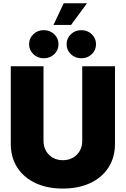

<svg xmlns="http://www.w3.org/2000/svg" viewBox="-20 -1127 758 1157"><path d="M358.4 9.3Q264.6 9.3 194.1 -23.7Q123.5 -56.6 84.2 -117.4Q44.9 -178.2 44.9 -261.2V-727.5H242.2V-277.8Q242.2 -243.7 257.3 -217.5Q272.5 -191.4 298.6 -176.5Q324.7 -161.6 358.9 -161.6Q392.6 -161.6 418.9 -176.5Q445.3 -191.4 460.4 -217.5Q475.6 -243.7 475.6 -277.8V-727.5H672.9V-261.2Q672.9 -178.2 633.5 -117.4Q594.2 -56.6 523.4 -23.7Q452.6 9.3 358.4 9.3ZM470.2 -775.9Q432.6 -775.9 407 -800.5Q381.3 -825.2 381.3 -860.4Q381.3 -896 407 -920.7Q432.6 -945.3 470.2 -945.3Q507.3 -945.3 533 -920.7Q558.6 -896 558.6 -860.4Q558.6 -824.7 533 -800.3Q507.3 -775.9 470.2 -775.9ZM243.7 -775.9Q206.5 -775.9 180.9 -800.5Q155.3 -825.2 155.3 -860.4Q155.3 -896 180.9 -920.7Q206.5 -945.3 243.7 -945.3Q281.2 -945.3 306.9 -920.7Q332.5 -896 332.5 -860.4Q332.5 -824.7 306.9 -800.3Q281.2 -775.9 243.7 -775.9ZM302.2 -976.6 363.8 -1107.4H504.4L408.2 -976.6Z"/></svg>

Font: Inter 18pt Black
Style: Regular
Weight: 900
Designer: Rasmus Andersson
Foundry: rsms
Version: Version 4.001;git-66647c0bb